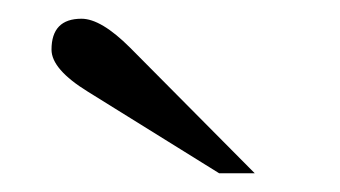

<svg xmlns="http://www.w3.org/2000/svg" viewBox="-20 -683 363 205"><path d="M119 -632 252 -498H214L74 -585Q35 -609 35 -630Q35 -663 67 -663Q88 -663 119 -632Z"/></svg>

Font: GFS Didot
Style: Regular
Weight: 400
Designer: Takis Katsoulidis and George D. Matthiopoulos
Foundry: Takis Katsoulidis and George D. Matthiopoulos
Version: Version 1.0